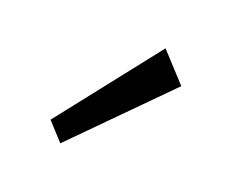

<svg xmlns="http://www.w3.org/2000/svg" viewBox="-43 -772 336 284"><g transform="rotate(15 125.0 -630.0)"><path d="M218 -670 67 -542 44 -572 181 -718Z"/></g></svg>

Font: exo2condensed_l
Style: Regular
Weight: 300
Width: 3
Designer: Natanael Gama
Version: Version 1.001;PS 001.001;hotconv 1.0.70;makeotf.lib2.5.58329